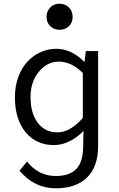

<svg xmlns="http://www.w3.org/2000/svg" viewBox="-20 -784 640 1031"><path d="M230 -692.9Q230 -724.1 250 -744.1Q270 -764.2 299.8 -764.2Q329.6 -764.2 349.9 -744.1Q370.1 -724.1 370.1 -692.9Q370.1 -662.6 349.9 -643.3Q329.6 -624 299.8 -624Q270 -624 250 -643.3Q230 -662.6 230 -692.9ZM279.8 227.1Q164.1 227.1 85 132.8L125 83Q186 161.1 279.8 161.1Q352.5 161.1 389.4 123.8Q426.3 86.4 426.8 0L428.2 -81.1Q397.9 -47.9 355.5 -26.4Q313 -4.9 270 -4.9Q175.3 -4.9 117.7 -73.7Q60.1 -142.6 60.1 -262.2Q60.1 -320.8 78.1 -370.1Q96.2 -419.4 126.7 -452.4Q157.2 -485.4 197.5 -503.7Q237.8 -522 282.2 -522Q362.3 -522 431.2 -453.1H434.1L440.9 -509.8H506.8V0Q506.8 110.4 447.8 168.7Q388.7 227.1 279.8 227.1ZM288.1 -73.2Q357.4 -73.2 424.8 -150.9V-392.1Q363.8 -453.1 295.9 -453.1Q233.4 -453.1 188.7 -398.9Q144 -344.7 144 -263.2Q144 -175.8 182.9 -124.5Q221.7 -73.2 288.1 -73.2Z"/></svg>

Font: Office Code Pro D
Style: Regular
Weight: 400
Designer: Nathan Rutzky & Paul D. Hunt
Foundry: Adobe Systems Incorporated
Version: Version 1.004;PS 001.004;hotconv 1.0.70;makeotf.lib2.5.58329